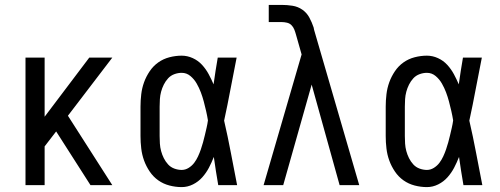

<svg xmlns="http://www.w3.org/2000/svg" viewBox="-20 -755 2040 783"><path d="M84 0V-520H162V-279L344 -520H438L257 -283L438 0H349L209 -219L162 -158V0Z M721 8Q696 8 671 1.5Q646 -5 625.5 -19.5Q605 -34 590.5 -55.5Q576 -77 567.5 -100.5Q559 -124 556 -149.5Q553 -175 553 -200V-320Q553 -345 556 -370.5Q559 -396 567.5 -419.5Q576 -443 590.5 -464.5Q605 -486 625.5 -500.5Q646 -515 671 -521.5Q696 -528 721 -528Q744 -528 766 -518Q788 -508 804 -490.5Q820 -473 831 -452.5Q842 -432 851 -411Q855 -438 859 -465.5Q863 -493 868 -520H945Q932 -456 920 -391.5Q908 -327 894 -263Q909 -198 921.5 -132Q934 -66 947 0H870Q865 -29 860.5 -57.5Q856 -86 852 -115Q843 -92 832 -71Q821 -50 805 -32Q789 -14 767 -3Q745 8 721 8ZM721 -62Q736 -62 749.5 -70.5Q763 -79 772 -91Q781 -103 787.5 -117Q794 -131 799 -145.5Q804 -160 808 -174.5Q812 -189 815.5 -204Q819 -219 822.5 -234Q826 -249 828 -264Q825 -283 820.5 -302.5Q816 -322 811 -341Q806 -360 799 -378.5Q792 -397 782 -414.5Q772 -432 756.5 -445Q741 -458 721 -458Q706 -458 691 -452.5Q676 -447 665.5 -435.5Q655 -424 648 -410Q641 -396 637 -381Q633 -366 632 -350.5Q631 -335 631 -320V-200Q631 -185 632 -169.5Q633 -154 637 -139Q641 -124 648 -110Q655 -96 665.5 -84.5Q676 -73 691 -67.5Q706 -62 721 -62Z M1055 0 1210 -533 1187 -614Q1184 -625 1180 -635Q1176 -645 1168.5 -652.5Q1161 -660 1150 -662.5Q1139 -665 1129 -665H1076V-735H1129Q1151 -735 1173 -731.5Q1195 -728 1213 -715.5Q1231 -703 1241.5 -683.5Q1252 -664 1259 -643Q1259 -640 1260 -638Q1261 -636 1261 -633L1445 0H1365L1251 -410L1135 0Z M1721 8Q1696 8 1671 1.5Q1646 -5 1625.5 -19.5Q1605 -34 1590.5 -55.5Q1576 -77 1567.5 -100.5Q1559 -124 1556 -149.5Q1553 -175 1553 -200V-320Q1553 -345 1556 -370.5Q1559 -396 1567.5 -419.5Q1576 -443 1590.5 -464.5Q1605 -486 1625.5 -500.5Q1646 -515 1671 -521.5Q1696 -528 1721 -528Q1744 -528 1766 -518Q1788 -508 1804 -490.5Q1820 -473 1831 -452.5Q1842 -432 1851 -411Q1855 -438 1859 -465.5Q1863 -493 1868 -520H1945Q1932 -456 1920 -391.5Q1908 -327 1894 -263Q1909 -198 1921.5 -132Q1934 -66 1947 0H1870Q1865 -29 1860.5 -57.5Q1856 -86 1852 -115Q1843 -92 1832 -71Q1821 -50 1805 -32Q1789 -14 1767 -3Q1745 8 1721 8ZM1721 -62Q1736 -62 1749.5 -70.5Q1763 -79 1772 -91Q1781 -103 1787.5 -117Q1794 -131 1799 -145.5Q1804 -160 1808 -174.5Q1812 -189 1815.5 -204Q1819 -219 1822.5 -234Q1826 -249 1828 -264Q1825 -283 1820.5 -302.5Q1816 -322 1811 -341Q1806 -360 1799 -378.5Q1792 -397 1782 -414.5Q1772 -432 1756.5 -445Q1741 -458 1721 -458Q1706 -458 1691 -452.5Q1676 -447 1665.5 -435.5Q1655 -424 1648 -410Q1641 -396 1637 -381Q1633 -366 1632 -350.5Q1631 -335 1631 -320V-200Q1631 -185 1632 -169.5Q1633 -154 1637 -139Q1641 -124 1648 -110Q1655 -96 1665.5 -84.5Q1676 -73 1691 -67.5Q1706 -62 1721 -62Z"/></svg>

Font: Iosevka Gothic
Style: Regular
Weight: 400
Monospace: yes
Designer: Belleve Invis
Foundry: Belleve Invis
Version: Version 15.5.1; ttfautohint (v1.8.4)